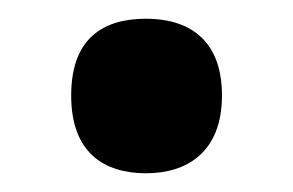

<svg xmlns="http://www.w3.org/2000/svg" viewBox="-20 -457 313 205"><path d="M136 -272C179 -272 217 -294 217 -355C217 -417 179 -437 136 -437C91 -437 56 -417 56 -355C56 -294 91 -272 136 -272Z"/></svg>

Font: Noto Serif Ethiopic ExtraCondensed Black
Style: Regular
Weight: 900
Width: 2
Designer: Monotype Design Team
Foundry: Monotype Imaging Inc.
Version: Version 2.102